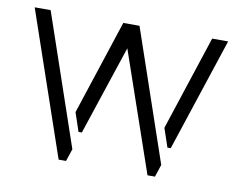

<svg xmlns="http://www.w3.org/2000/svg" viewBox="-62 -592 830 671"><g transform="rotate(10 353.0 -256.0)"><path d="M9.8 -510.7 184.6 -1H210.9L225.6 -44.9L66.4 -510.7ZM213.9 -174.8 236.3 -108.4H248L353.5 -425.8L500 -1H526.4L541 -44.9L381.8 -510.7H324.2ZM529.3 -174.8 551.8 -108.4H563.5L696.3 -510.7H639.6Z"/></g></svg>

Font: Post No Bills Colombo
Style: Regular
Weight: 500
Designer: Kosala Senevirathne, Siva Puranthara, Lasantha Premarathna, Tharique Azeez
Foundry: Mooniak
Version: Version 1.220 ; ttfautohint (v1.5)